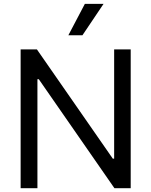

<svg xmlns="http://www.w3.org/2000/svg" viewBox="-20 -986 793 1006"><path d="M664.8 -727.3H578.1V-154.8H571L173.3 -727.3H88.1V0H176.1V-571H183.2L579.5 0H664.8ZM338.1 -801.1H411.9L522.7 -965.9H424.7Z"/></svg>

Font: Magic Ui Pro
Style: Regular
Weight: 400
Designer: Stefan Endress, Andreas Faust
Version: Version 1.000;FEAKit 1.0